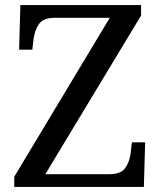

<svg xmlns="http://www.w3.org/2000/svg" viewBox="-20 -734 632 754"><path d="M36 0H545L550 -175H498L493 -132Q489 -99 472 -74.5Q455 -50 410 -50H158L534 -673V-714H60L55 -539H107L112 -582Q116 -615 133 -639.5Q150 -664 194 -664H411L36 -40Z"/></svg>

Font: Noto Serif Georgian
Style: Regular
Weight: 400
Designer: Monotype Design Team
Foundry: Monotype Imaging Inc.
Version: Version 1.901